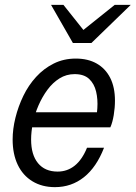

<svg xmlns="http://www.w3.org/2000/svg" viewBox="-20 -760 558 790"><path d="M206 10Q153 10 113.5 -14Q74 -38 53 -82Q32 -126 32 -186Q32 -229 43.5 -275.5Q55 -322 76 -365.5Q97 -409 128.5 -443.5Q160 -478 201 -498.5Q242 -519 292 -519Q342 -519 378 -498.5Q414 -478 433.5 -439.5Q453 -401 453 -346Q453 -317 448 -286.5Q443 -256 434 -236H91L104 -298H405L370 -246Q378 -278 380.5 -314.5Q383 -351 375.5 -383Q368 -415 347 -435Q326 -455 287 -455Q253 -455 225 -437.5Q197 -420 175.5 -391Q154 -362 138.5 -326.5Q123 -291 115.5 -254.5Q108 -218 108 -186Q108 -123 136.5 -88.5Q165 -54 217 -54Q257 -54 287.5 -78.5Q318 -103 338 -152H408Q377 -72 325.5 -31Q274 10 206 10ZM280 -583 190 -740H241L350 -603H281L452 -740H518L356 -583Z"/></svg>

Font: Instrument Sans SemiCondensed
Style: Italic
Weight: 400
Width: 4
Italic angle: -13°
Designer: Rodrigo Fuenzalida
Foundry: fragTYPE
Version: Version 1.000;gftools[0.9.28]